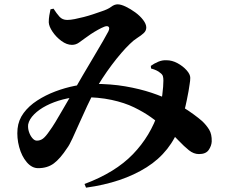

<svg xmlns="http://www.w3.org/2000/svg" viewBox="-20 -794 1040 886"><path d="M156 -18Q127 -18 103.5 -45.5Q80 -73 68.5 -115.5Q57 -158 61 -200Q65 -240 89 -272.5Q113 -305 151.5 -330Q190 -355 235 -372Q280 -389 325.5 -398Q371 -407 410 -407Q492 -407 558.5 -395.5Q625 -384 679 -366Q733 -348 776 -326Q801 -314 826.5 -298Q852 -282 874.5 -265.5Q897 -249 913 -235Q932 -217 945 -196Q958 -175 957 -141Q956 -121 943 -102Q930 -83 898 -83Q874 -83 852 -100.5Q830 -118 802.5 -147Q775 -176 735 -209Q709 -230 676 -253.5Q643 -277 599 -298.5Q555 -320 495 -333Q435 -346 355 -346Q312 -346 270 -335Q228 -324 194 -306.5Q160 -289 137.5 -266.5Q115 -244 110 -220Q108 -203 113.5 -186Q119 -169 129 -157Q139 -145 150 -145Q166 -145 178.5 -154.5Q191 -164 208 -189Q220 -205 235.5 -230.5Q251 -256 267 -284Q283 -312 297 -335.5Q311 -359 319 -372Q337 -404 362 -446.5Q387 -489 412 -531Q437 -573 455.5 -605Q474 -637 480 -649Q487 -664 481.5 -670Q476 -676 462 -671Q449 -666 432 -656.5Q415 -647 399 -636.5Q383 -626 370 -616Q359 -608 344.5 -597.5Q330 -587 312 -587Q288 -587 263.5 -605Q239 -623 222.5 -647.5Q206 -672 205 -691Q205 -707 207.5 -722.5Q210 -738 213 -751L227 -754Q241 -732 254.5 -717Q268 -702 290 -702Q305 -702 325 -706Q345 -710 366.5 -715.5Q388 -721 409 -728Q430 -735 447 -741Q478 -751 493 -762.5Q508 -774 523 -774Q538 -774 560 -763.5Q582 -753 604 -737Q626 -721 640.5 -702Q655 -683 655 -667Q655 -652 643 -641Q631 -630 613.5 -619Q596 -608 579 -591Q562 -575 540 -549.5Q518 -524 495.5 -494Q473 -464 452.5 -432.5Q432 -401 417 -374Q401 -345 382.5 -305.5Q364 -266 346.5 -226.5Q329 -187 314.5 -155.5Q300 -124 290 -111Q258 -62 228.5 -40Q199 -18 156 -18ZM370 55Q512 2 593.5 -82.5Q675 -167 711 -278Q724 -317 729 -357Q734 -397 734 -422Q734 -435 731.5 -443Q729 -451 719 -458Q706 -470 677 -478L676 -490Q691 -501 710 -509Q729 -517 748 -516Q774 -516 799 -502.5Q824 -489 841 -470Q858 -451 858 -435Q858 -422 855 -405Q852 -388 850 -373Q847 -357 842 -332Q837 -307 829.5 -278Q822 -249 812 -219Q769 -93 656.5 -22Q544 49 377 72Z"/></svg>

Font: Noto Serif JP ExtraLight ExtraBold
Style: Regular
Weight: 800
Version: Version 2.003-H1;hotconv 1.1.1;makeotfexe 2.6.0